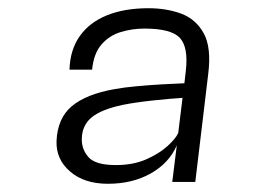

<svg xmlns="http://www.w3.org/2000/svg" viewBox="-20 -762 640 467"><path d="M242.5 -315Q185 -315 150.5 -344.8Q116 -374.5 117.5 -419Q120 -475 155 -504Q190 -533 257.5 -545Q281.5 -549.5 312 -552.2Q342.5 -555 373.2 -556.8Q404 -558.5 428.5 -559.5L432 -590Q438.5 -647 417.5 -669.8Q396.5 -692.5 331 -692.5Q302 -692.5 274.2 -684.2Q246.5 -676 227.2 -654.2Q208 -632.5 204 -592.5H149Q150.5 -641 174 -674.2Q197.5 -707.5 240.2 -724.8Q283 -742 341 -742Q385 -742 420.8 -728.8Q456.5 -715.5 475.5 -681Q494.5 -646.5 486.5 -582.5L455 -319.5H399L410 -408.5Q391.5 -365.5 346.8 -340.2Q302 -315 242.5 -315ZM261.5 -360.5Q304 -360.5 335.8 -374.5Q367.5 -388.5 387.5 -406.8Q407.5 -425 413.5 -438.5L424 -524Q392.5 -522 350.8 -517.5Q309 -513 279 -507Q227 -496 203.5 -477Q180 -458 179 -425.5Q178 -399.5 195 -380Q212 -360.5 261.5 -360.5Z"/></svg>

Font: Spline Sans Mono Light
Style: Italic
Weight: 300
Italic angle: -4°
Monospace: yes
Version: Version 1.004